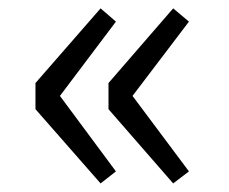

<svg xmlns="http://www.w3.org/2000/svg" viewBox="-20 -507 540 452"><path d="M216.8 -75.2 63.5 -250V-311.5L216.8 -487.3L252.9 -456.1L121.1 -281.2L252.9 -103.5ZM387.7 -75.2 235.4 -250V-311.5L387.7 -487.3L424.8 -456.1L292 -281.2L424.8 -103.5Z"/></svg>

Font: GenEi Gothic M SemiLight
Style: Regular
Weight: 350
Designer: o_tamon (Modified); [Source Han Sans]
Ryoko NISHIZUKA  (kana & ideographs); Paul D. Hunt (Latin, Greek & Cyrillic); Wenl
Version: Version 1.1a;Original Version 1.004